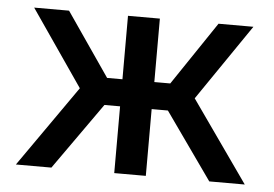

<svg xmlns="http://www.w3.org/2000/svg" viewBox="-43 -579 908 636"><g transform="rotate(5 411.0 -261.5)"><path d="M31 0 220 -270 46 -523H162L307 -312H358V-523H464V-312H517L659 -523H775L602 -270L792 0H674L517 -222H463V0H358V-222H306L149 0Z"/></g></svg>

Font: Rising Sun Medium
Style: Regular
Weight: 500
Designer: Matt McInerney, Pablo Impallari, Rodrigo Fuenzalida (Raleway font), Stephen Hutchings (Greek), Cristiano Sobral (main ch
Foundry: The Rising Sun Project Authors
Version: Version 4.327; ttfautohint (v1.8.4.7-5d5b-dirty)